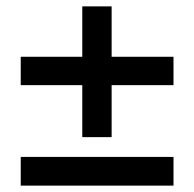

<svg xmlns="http://www.w3.org/2000/svg" viewBox="-20 -594 609 602"><path d="M238 -164V-327H45V-416H238V-574H330V-416H524V-327H330V-164ZM45 -12V-102H524V-12Z"/></svg>

Font: Ruda SemiBold
Style: Regular
Weight: 600
Designer: Mariela Monsalve and Angelina Sanchez
Foundry: Mariela Monsalve and Angelina Sanchez
Version: Version 2.001